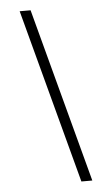

<svg xmlns="http://www.w3.org/2000/svg" viewBox="-54 -786 479 823"><g transform="rotate(-5 186.0 -375.0)"><path d="M309.5 0H262.5L62.5 -750H109.5Z"/></g></svg>

Font: Russisch Sans ExtraLight
Style: Regular
Weight: 200
Width: 4
Designer: Michael Sharanda (font) & Cristiano Sobral (main changes)
Foundry: Michael Sharanda
Version: Version 2.00;September 8, 2020;FontCreator 13.0.0.2681 64-bi